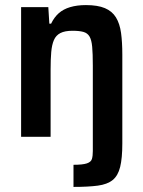

<svg xmlns="http://www.w3.org/2000/svg" viewBox="-20 -538 563 755"><path d="M269 197V110Q305 110 321.5 104.5Q338 99 341.5 87Q345 75 345 56V-280Q345 -327 342.5 -354Q340 -381 332 -394.5Q324 -408 308 -412.5Q292 -417 265 -417Q235 -417 217.5 -408Q200 -399 192 -380.5Q184 -362 181.5 -333.5Q179 -305 179 -264V0H63V-510H170L174 -445H181Q193 -470 211 -486Q229 -502 256 -510Q283 -518 318 -518Q364 -518 392.5 -506Q421 -494 436 -469.5Q451 -445 456 -408.5Q461 -372 461 -323V26Q461 84 452.5 118.5Q444 153 423 170Q402 187 364.5 192Q327 197 269 197Z"/></svg>

Font: Saira SemiCondensed SemiBold
Style: Regular
Weight: 600
Width: 4
Designer: Hector Gatti with collaboration of the Omnibus-Type team
Foundry: Omnibus-Type
Version: Version 1.101